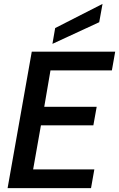

<svg xmlns="http://www.w3.org/2000/svg" viewBox="-20 -965 611 985"><path d="M19 0 143 -700H571L554 -604H239L207 -417H476L459 -322H190L150 -96H464L447 0ZM249 -740 263 -821 506 -945 489 -851Z"/></svg>

Font: Rethink Sans SemiBold
Style: Italic
Weight: 600
Italic angle: -10°
Designer: The Rethink Sans project authors (Hans Thiessen). DM Sans designed by Colophon Foundry.
Foundry: Rethink Communications LLC
Version: Version 1.001